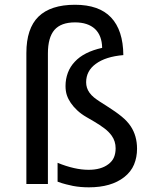

<svg xmlns="http://www.w3.org/2000/svg" viewBox="-20 -780 642 814"><path d="M356.9 14.2Q321.3 14.2 289.6 8.3Q278.3 5.9 260.3 1.5Q242.2 -2.9 224.1 -9.8V-89.8Q259.3 -75.2 293.9 -67.4Q326.2 -60.1 355.5 -60.1Q408.2 -60.1 439 -83.5Q456.1 -96.2 463.1 -112.8Q470.2 -129.4 470.2 -151.4Q470.2 -181.2 453.6 -204.6Q441.4 -221.7 422.6 -235.8Q403.8 -250 379.9 -264.2L347.2 -283.2Q324.2 -296.4 307.6 -312Q291 -327.6 280.3 -343.3Q269 -359.9 263.4 -376.7Q257.8 -393.6 257.8 -415.5Q257.8 -444.8 267.6 -471.2Q277.3 -497.6 297.4 -518.6Q335.9 -560.1 413.1 -577.1Q412.1 -629.4 382.8 -657.2Q352.5 -685.1 297.9 -685.1Q238.8 -685.1 210.9 -653.3Q183.1 -621.1 183.1 -553.2V0H91.8V-555.2Q91.8 -659.2 143.1 -709.5Q194.8 -759.8 297.9 -759.8Q399.9 -759.8 450.7 -706.1Q502 -651.9 502.9 -546.4Q427.7 -540 386.2 -509.3Q345.2 -479.5 345.2 -431.2Q345.2 -407.2 358.9 -387.7Q367.2 -376 378.4 -366.9Q389.6 -357.9 404.8 -348.1L433.1 -330.1Q471.7 -305.7 495.8 -285.9Q520 -266.1 534.2 -244.6Q561 -204.1 561 -149.4Q561 -113.3 548.3 -82.5Q535.6 -51.8 506.3 -28.8Q451.2 14.2 356.9 14.2Z"/></svg>

Font: Vazir Code Hack
Style: Code-Hack
Weight: 400
Foundry: DejaVu fonts team - Redesigned by Saber Rastikerdar
Version: Version 1.1.2